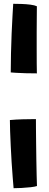

<svg xmlns="http://www.w3.org/2000/svg" viewBox="-20 -771 256 1010"><path d="M32 -139.5Q62 -142.5 100.8 -143.5Q139.5 -144.5 169 -144.5Q169 -131 169.2 -97.2Q169.5 -63.5 170 -19.2Q170.5 25 171.2 70Q172 115 172.8 151.8Q173.5 188.5 174.5 207.5Q165 211 141.8 213.8Q118.5 216.5 93.2 217.8Q68 219 51.5 219Q49.5 197.5 46.8 161.8Q44 126 41.2 83.5Q38.5 41 36.5 -2Q34.5 -45 33.2 -81.2Q32 -117.5 32 -139.5ZM36.5 -390Q36.5 -436.5 37.8 -490Q39 -543.5 41.2 -595Q43.5 -646.5 45.8 -688Q48 -729.5 49.5 -751Q67.5 -751 92.2 -750.2Q117 -749.5 140 -746.5Q163 -743.5 174 -738Q174 -716.5 173.5 -680Q173 -643.5 173 -600.5Q173 -557.5 173 -515Q173 -472.5 173.2 -438Q173.5 -403.5 174 -385Q145 -385 115.2 -385.8Q85.5 -386.5 63.8 -388Q42 -389.5 36.5 -390Z"/></svg>

Font: Grandstander Thin
Style: Bold
Weight: 700
Version: Version 1.200